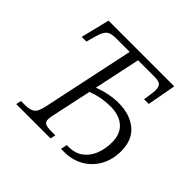

<svg xmlns="http://www.w3.org/2000/svg" viewBox="-169 -909 1103 1103"><g transform="rotate(45 383.0 -357.0)"><path d="M91 0 98 -32H133Q169 -32 189.5 -45.5Q210 -59 221 -111L340 -673H227Q185 -673 167.5 -656.5Q150 -640 139 -599L122 -539H84L127 -714H661L629 -539H591L599 -597Q605 -636 594.5 -654.5Q584 -673 543 -673H408L348 -390Q385 -405 425.5 -413Q466 -421 502 -421Q593 -421 651 -374.5Q709 -328 709 -234Q709 -167 680 -114Q651 -61 599 -30.5Q547 0 478 0H455L463 -39H480Q529 -39 564 -64Q599 -89 617.5 -133.5Q636 -178 636 -234Q636 -302 595.5 -338Q555 -374 483 -374Q409 -374 339 -347L288 -109Q282 -83 282 -68Q282 -45 297.5 -38.5Q313 -32 341 -32H377L370 0Z"/></g></svg>

Font: Noto Serif Light
Style: Italic
Weight: 300
Italic angle: -12°
Designer: Monotype Design Team
Foundry: Monotype Imaging Inc.
Version: Version 2.013